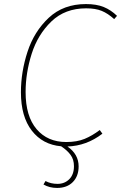

<svg xmlns="http://www.w3.org/2000/svg" viewBox="-20 -711 596 945"><path d="M106 -258Q106 -139 160 -75.5Q214 -12 306 -12Q359 -12 396.5 -27.5Q434 -43 471 -71L484 -53Q406 7 312 10Q367 48 367 108Q367 156 338.5 185Q310 214 261 214Q223 214 194 197L204 180Q230 194 263 194Q298 194 321 171Q344 148 344 107Q344 74 327.5 51.5Q311 29 281 9Q190 1 136.5 -68Q83 -137 83 -257Q83 -357 115.5 -456.5Q148 -556 220 -623.5Q292 -691 403 -691Q455 -691 490.5 -676.5Q526 -662 556 -633L542 -617Q511 -645 480.5 -657.5Q450 -670 404 -670Q300 -670 233 -605.5Q166 -541 136 -446.5Q106 -352 106 -258Z"/></svg>

Font: FiraGO Thin
Style: Italic
Weight: 100
Italic angle: -8°
Designer: bBox Type GmbH
Foundry: bBox Type GmbH
Version: Version 1.001